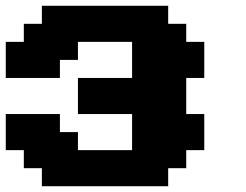

<svg xmlns="http://www.w3.org/2000/svg" viewBox="-20 -645 852 665"><path d="M125 0H562.5V-62.5H625V-125H687.5V-250H625V-375H687.5V-500H625V-562.5H562.5V-625H125V-562.5H62.5V-500H0V-375H187.5V-437.5H250V-500H437.5V-375H250V-250H437.5V-125H250V-187.5H187.5V-250H0V-125H62.5V-62.5H125Z"/></svg>

Font: Faithful 32x
Style: Semibold
Weight: 400
Foundry: Faithful Resource Pack
Version: Version 1.0; January 27, 2023